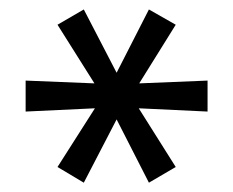

<svg xmlns="http://www.w3.org/2000/svg" viewBox="-20 -772 493 406"><path d="M157.2 -385.7 101.6 -418.9 180.7 -543 34.2 -536.1V-601.6L179.7 -595.7L101.6 -719.7L157.2 -752L226.6 -618.2L294.9 -752L351.6 -719.7L274.4 -595.7L418.9 -601.6V-536.1L273.4 -543L351.6 -418.9L294.9 -385.7L226.6 -519.5Z"/></svg>

Font: Min Sans
Style: Regular
Weight: 400
Designer: Jinseong-Kim, NotoSansCJK, Nunito
Foundry: Jinseong-Kim
Version: Version 1.400;Glyphs 3.1.2 (3151)